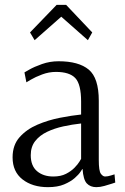

<svg xmlns="http://www.w3.org/2000/svg" viewBox="-20 -763 517 793"><path d="M123 -597 104 -629 214 -743H253L361 -629L343 -597L233 -694ZM178 10Q114 10 73 -22Q32 -54 32 -113Q32 -164 61 -196.5Q90 -229 134.5 -248Q179 -267 227.5 -276.5Q276 -286 315 -290V-343Q315 -415 291 -440.5Q267 -466 211 -466Q182 -466 154 -455.5Q126 -445 107.5 -434Q89 -423 89 -423L81 -464Q81 -464 101 -475.5Q121 -487 153.5 -498.5Q186 -510 222 -510Q305 -510 346.5 -475.5Q388 -441 388 -347V-102Q388 -57 396.5 -45.5Q405 -34 414 -34Q425 -34 439 -38.5Q453 -43 453 -43L456 -9Q456 -9 442.5 -4.5Q429 0 411 5Q393 10 378 10Q353 10 338.5 -5.5Q324 -21 321 -65H320Q320 -65 312.5 -53.5Q305 -42 288.5 -27.5Q272 -13 245 -1.5Q218 10 178 10ZM200 -34Q231 -34 252.5 -45Q274 -56 288 -70.5Q302 -85 308.5 -96Q315 -107 315 -107V-253Q278 -249 241.5 -241Q205 -233 174.5 -218.5Q144 -204 125.5 -180.5Q107 -157 107 -122Q107 -78 133 -56Q159 -34 200 -34Z"/></svg>

Font: Arsenal SC
Style: Regular
Weight: 400
Designer: Andrij Shevchenko
Foundry: Stairsfor
Version: Version 2.001; ttfautohint (v1.8.4.7-5d5b)